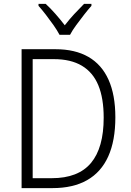

<svg xmlns="http://www.w3.org/2000/svg" viewBox="-20 -967 671 987"><path d="M573 -364Q573 -244 536.5 -163Q500 -82 428 -41Q356 0 250 0H91V-714H265Q366 -714 434.5 -674.5Q503 -635 538 -557Q573 -479 573 -364ZM513 -362Q513 -462 485.5 -528.5Q458 -595 401 -629Q344 -663 257 -663H148V-51H246Q382 -51 447.5 -129Q513 -207 513 -362ZM286 -788Q274 -811 255 -838Q236 -865 215.5 -891.5Q195 -918 178 -937V-947H215Q239 -925 265 -895.5Q291 -866 313 -837Q336 -867 361 -894Q386 -921 412 -947H450V-937Q433 -918 412 -891Q391 -864 371.5 -837.5Q352 -811 340 -788Z"/></svg>

Font: Noto Sans Thai SemiCondensed Light
Style: Regular
Weight: 300
Width: 4
Designer: Monotype Design Team
Foundry: Monotype Imaging Inc.
Version: Version 2.001